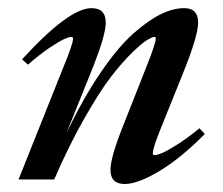

<svg xmlns="http://www.w3.org/2000/svg" viewBox="-20 -445 554 476"><path d="M25.9 0 136.7 -277.3Q161.1 -336.4 161.1 -349.1Q161.1 -353.5 157.2 -353.5Q151.4 -353.5 139.2 -348.1Q127 -342.8 102.3 -326.2Q77.6 -309.6 49.3 -284.7L34.7 -297.9Q150.9 -424.8 206.5 -424.8Q242.2 -424.8 242.2 -389.2Q242.2 -359.4 212.4 -283.2L145 -115.7Q186.5 -202.1 229.7 -265.4Q272.9 -328.6 310.5 -361.8Q348.1 -395 378.9 -409.9Q409.7 -424.8 436.5 -424.8Q471.2 -424.8 471.2 -389.2Q471.2 -355.5 432.6 -260.7L380.9 -132.3Q358.9 -79.1 358.9 -64.5Q358.9 -60.5 362.8 -60.5Q369.1 -60.5 380.9 -65.2Q392.6 -69.8 418 -85.7Q443.4 -101.6 474.6 -127L487.8 -112.8Q427.7 -52.2 374.5 -20.5Q321.3 11.2 289.1 11.2Q253.9 11.2 253.9 -23.9Q253.9 -54.7 284.7 -131.8L340.8 -273.9Q366.2 -336.9 366.2 -349.6Q366.2 -353.5 362.3 -353.5Q357.9 -353.5 345.7 -346.4Q333.5 -339.4 308.8 -315.7Q284.2 -292 256.1 -255.9Q228 -219.7 189.7 -152.6Q151.4 -85.4 114.3 0Z"/></svg>

Font: Elstob 18pt SemiBold
Style: Italic
Weight: 600
Italic angle: -20°
Designer: Peter S. Baker
Version: Version 1.015